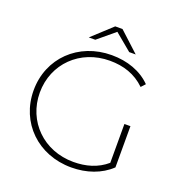

<svg xmlns="http://www.w3.org/2000/svg" viewBox="-152 -1003 1078 1138"><g transform="rotate(20 387.0 -433.5)"><path d="M630 -346V-101C572 -51 500 -31 422 -31C234 -31 95 -169 95 -350C95 -531 234 -669 422 -669C508 -669 583 -645 645 -585L669 -611C608 -673 520 -704 421 -704C211 -704 56 -553 56 -350C56 -147 211 4 421 4C517 4 605 -26 668 -86V-346ZM404 -845 511 -756H552L427 -871H381L256 -756H297Z"/></g></svg>

Font: Montserrat-Alt1 ExtLt
Style: Regular
Weight: 200
Designer: Differentunic
Foundry: Differentunic
Version: Version 7.222